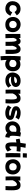

<svg xmlns="http://www.w3.org/2000/svg" viewBox="3406 -4260 1139 7990"><g transform="rotate(90 3975.0 -265.5)"><path d="M342 81Q258 81 187 46Q116 11 73 -54.5Q30 -120 30 -211Q30 -313 70 -390Q110 -467 182 -509.5Q254 -552 350 -552Q442 -552 506 -514.5Q570 -477 620 -396L481 -300Q453 -345 424 -368.5Q395 -392 345 -392Q277 -392 235 -344.5Q193 -297 193 -218Q193 -172 215.5 -143Q238 -114 271 -100Q304 -86 333 -86Q363 -86 391 -93.5Q419 -101 444 -127Q469 -153 489 -206L639 -126Q609 -71 572 -24Q535 23 480.5 52Q426 81 342 81Z M1002 82Q922 82 862.5 56Q803 30 764 -15.5Q725 -61 706 -120Q687 -179 687 -244Q687 -310 710.5 -366.5Q734 -423 775.5 -465Q817 -507 873 -530.5Q929 -554 995 -554Q1064 -554 1123 -530Q1182 -506 1226 -463Q1270 -420 1294.5 -362Q1319 -304 1319 -236Q1319 -85 1236 -1.5Q1153 82 1002 82ZM1001 -80Q1074 -80 1112.5 -121Q1151 -162 1151 -239Q1151 -308 1109 -350Q1067 -392 999 -392Q958 -392 924 -370.5Q890 -349 869.5 -313.5Q849 -278 849 -235Q849 -197 864.5 -161Q880 -125 914 -102.5Q948 -80 1001 -80Z M1397 78Q1396 63 1395 28.5Q1394 -6 1393 -54Q1392 -102 1392 -157.5Q1392 -213 1392 -269Q1392 -331 1392.5 -387Q1393 -443 1393.5 -484Q1394 -525 1394 -543L1563 -546Q1561 -518 1560 -478Q1586 -513 1620 -533Q1654 -553 1698 -553Q1751 -553 1785.5 -522Q1820 -491 1842 -441Q1914 -553 2019 -553Q2078 -553 2116.5 -527.5Q2155 -502 2177 -459Q2199 -416 2209.5 -362Q2220 -308 2223 -251Q2226 -194 2226 -141Q2226 -78 2224 -26Q2222 26 2223 73H2050Q2050 49 2050 12.5Q2050 -24 2050.5 -61.5Q2051 -99 2051 -126.5Q2051 -154 2051 -159Q2051 -219 2048 -272Q2045 -325 2033 -358Q2021 -391 1994 -391Q1968 -391 1948 -366Q1928 -341 1912.5 -301Q1897 -261 1886 -216Q1888 -177 1889 -138.5Q1890 -100 1890 -64Q1890 -23 1889.5 7.5Q1889 38 1889 73H1721Q1721 -8 1720 -70Q1719 -132 1716 -190Q1711 -294 1694.5 -342.5Q1678 -391 1649 -391Q1617 -391 1595 -352.5Q1573 -314 1559 -259Q1560 -179 1563 -92Q1566 -5 1571 76Z M2321 284Q2314 204 2311 123Q2308 42 2308 -64Q2308 -193 2312 -321Q2316 -449 2324 -555L2496 -550Q2493 -527 2491 -501Q2527 -525 2568.5 -536Q2610 -547 2653 -547Q2708 -547 2760 -529.5Q2812 -512 2854 -474.5Q2896 -437 2920.5 -378Q2945 -319 2945 -236Q2945 -154 2920 -93Q2895 -32 2853 7.5Q2811 47 2759 66.5Q2707 86 2652 86Q2551 86 2474 26Q2476 90 2480 149.5Q2484 209 2490 271ZM2626 -381Q2527 -381 2477 -284Q2474 -224 2473 -162Q2497 -130 2535 -106.5Q2573 -83 2632 -83Q2773 -83 2773 -244Q2773 -287 2757 -314Q2741 -341 2717 -355.5Q2693 -370 2668 -375.5Q2643 -381 2626 -381Z M3320 80Q3224 80 3151.5 42.5Q3079 5 3038.5 -62Q2998 -129 2998 -217Q2998 -270 3016 -328.5Q3034 -387 3074 -438Q3114 -489 3179.5 -521Q3245 -553 3339 -553Q3407 -553 3453.5 -538Q3500 -523 3529.5 -499Q3559 -475 3574.5 -448Q3590 -421 3595.5 -396.5Q3601 -372 3601 -356Q3601 -259 3519.5 -206.5Q3438 -154 3289 -154Q3255 -154 3224.5 -157Q3194 -160 3168 -164Q3187 -114 3231 -90.5Q3275 -67 3322 -67Q3390 -67 3442 -91.5Q3494 -116 3540 -167L3629 -39Q3597 -13 3557.5 15Q3518 43 3461 61.5Q3404 80 3320 80ZM3342 -403Q3283 -403 3238 -373Q3193 -343 3172 -294Q3197 -290 3221.5 -287.5Q3246 -285 3270 -285Q3292 -285 3320.5 -289Q3349 -293 3376.5 -301Q3404 -309 3422 -321.5Q3440 -334 3440 -351Q3440 -359 3432 -371Q3424 -383 3403 -393Q3382 -403 3342 -403Z M3714 72Q3711 -16 3709.5 -91Q3708 -166 3708 -239Q3708 -312 3709.5 -385.5Q3711 -459 3715 -543H3884Q3880 -498 3877 -452Q3911 -495 3958 -523.5Q4005 -552 4069 -552Q4132 -552 4172.5 -531Q4213 -510 4236.5 -473Q4260 -436 4270.5 -388.5Q4281 -341 4284 -286.5Q4287 -232 4287 -177Q4287 -117 4285 -62Q4283 -7 4281 30Q4279 67 4278 74H4110Q4112 33 4114 -13.5Q4116 -60 4118 -105.5Q4120 -151 4120 -188Q4120 -401 4051 -401Q3994 -401 3947.5 -351.5Q3901 -302 3870 -227Q3870 -217 3870 -207Q3870 -159 3870.5 -107.5Q3871 -56 3872.5 -9.5Q3874 37 3875 71Z M4679 83Q4611 83 4553 67Q4495 51 4448 26Q4401 1 4364 -27L4454 -172Q4496 -133 4535 -112Q4574 -91 4616.5 -83Q4659 -75 4709 -75Q4752 -75 4778 -86.5Q4804 -98 4804 -116Q4804 -131 4779 -139.5Q4754 -148 4715 -154.5Q4676 -161 4633 -171Q4572 -187 4519 -208Q4466 -229 4433.5 -265Q4401 -301 4401 -361Q4401 -409 4424 -445.5Q4447 -482 4485.5 -506.5Q4524 -531 4573 -543Q4622 -555 4674 -555Q4764 -555 4829.5 -533.5Q4895 -512 4955 -477L4864 -339Q4834 -360 4795.5 -375.5Q4757 -391 4718.5 -399.5Q4680 -408 4647 -408Q4611 -408 4590.5 -397Q4570 -386 4570 -366Q4570 -354 4595.5 -343.5Q4621 -333 4693 -316Q4736 -306 4784 -295.5Q4832 -285 4874.5 -266.5Q4917 -248 4943.5 -213.5Q4970 -179 4970 -122Q4970 -26 4893 28.5Q4816 83 4679 83Z M5298 79Q5223 79 5162 40.5Q5101 2 5065.5 -63.5Q5030 -129 5030 -210Q5030 -286 5058 -347.5Q5086 -409 5134.5 -453Q5183 -497 5245 -520.5Q5307 -544 5375 -544Q5432 -544 5487 -528Q5491 -549 5494 -570L5665 -541Q5658 -522 5651 -484Q5644 -446 5639.5 -399Q5635 -352 5632 -305Q5629 -258 5629 -220Q5629 -189 5633.5 -159.5Q5638 -130 5653 -111.5Q5668 -93 5699 -93H5713L5688 81Q5622 81 5579 58.5Q5536 36 5510 -2Q5467 46 5412 62.5Q5357 79 5298 79ZM5194 -190Q5199 -142 5233.5 -113.5Q5268 -85 5321 -85Q5372 -85 5406 -112.5Q5440 -140 5462 -188Q5461 -204 5461 -221Q5461 -256 5463 -293Q5465 -330 5468 -366Q5426 -382 5380 -382Q5326 -382 5283.5 -360.5Q5241 -339 5217 -301Q5193 -263 5193 -213Q5193 -207 5193 -201Q5193 -195 5194 -190Z M6076 79Q6016 79 5981 53.5Q5946 28 5930 -17Q5914 -62 5909.5 -120Q5905 -178 5905 -242Q5905 -308 5910 -379Q5843 -370 5781 -356L5750 -513Q5833 -535 5927 -545Q5934 -596 5942 -652.5Q5950 -709 5960 -772L6132 -757Q6120 -705 6111 -653.5Q6102 -602 6095 -554Q6151 -554 6200.5 -551.5Q6250 -549 6292 -543L6272 -386Q6237 -390 6199.5 -391.5Q6162 -393 6124 -393Q6101 -393 6078 -392Q6072 -319 6070.5 -267Q6069 -215 6069 -193Q6069 -138 6075.5 -114Q6082 -90 6097 -90Q6114 -90 6135 -101.5Q6156 -113 6176.5 -133Q6197 -153 6211 -176L6288 -15Q6189 79 6076 79Z M6360 -646Q6360 -655 6359.5 -664.5Q6359 -674 6359 -686Q6359 -718 6361 -754Q6363 -790 6365 -815L6543 -812Q6540 -778 6536.5 -735Q6533 -692 6532 -646ZM6356 70Q6353 8 6352 -62.5Q6351 -133 6351 -204Q6351 -297 6353 -385Q6355 -473 6358 -545L6530 -546Q6526 -500 6525 -432.5Q6524 -365 6524 -291Q6524 -218 6525 -147Q6526 -76 6527.5 -18.5Q6529 39 6530 70Z M6924 82Q6844 82 6784.5 56Q6725 30 6686 -15.5Q6647 -61 6628 -120Q6609 -179 6609 -244Q6609 -310 6632.5 -366.5Q6656 -423 6697.5 -465Q6739 -507 6795 -530.5Q6851 -554 6917 -554Q6986 -554 7045 -530Q7104 -506 7148 -463Q7192 -420 7216.5 -362Q7241 -304 7241 -236Q7241 -85 7158 -1.5Q7075 82 6924 82ZM6923 -80Q6996 -80 7034.5 -121Q7073 -162 7073 -239Q7073 -308 7031 -350Q6989 -392 6921 -392Q6880 -392 6846 -370.5Q6812 -349 6791.5 -313.5Q6771 -278 6771 -235Q6771 -197 6786.5 -161Q6802 -125 6836 -102.5Q6870 -80 6923 -80Z M7327 72Q7324 -16 7322.5 -91Q7321 -166 7321 -239Q7321 -312 7322.5 -385.5Q7324 -459 7328 -543H7497Q7493 -498 7490 -452Q7524 -495 7571 -523.5Q7618 -552 7682 -552Q7745 -552 7785.5 -531Q7826 -510 7849.5 -473Q7873 -436 7883.5 -388.5Q7894 -341 7897 -286.5Q7900 -232 7900 -177Q7900 -117 7898 -62Q7896 -7 7894 30Q7892 67 7891 74H7723Q7725 33 7727 -13.5Q7729 -60 7731 -105.5Q7733 -151 7733 -188Q7733 -401 7664 -401Q7607 -401 7560.5 -351.5Q7514 -302 7483 -227Q7483 -217 7483 -207Q7483 -159 7483.5 -107.5Q7484 -56 7485.5 -9.5Q7487 37 7488 71Z"/></g></svg>

Font: Mochiy Pop P One
Style: Regular
Weight: 400
Designer: FONTDASU
Foundry: FONTDASU / Google Inc. / Adobe
Version: Version 2.000